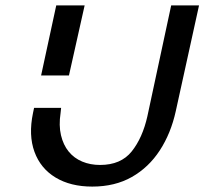

<svg xmlns="http://www.w3.org/2000/svg" viewBox="-20 -678 756 710"><path d="M321 12Q241 12 185.5 -21.5Q130 -55 107.5 -116.5Q85 -178 102 -260L106 -279H206L204 -260Q197 -214 205.5 -178Q214 -142 234 -117.5Q254 -93 284 -80.5Q314 -68 350 -68Q427 -68 467 -118Q507 -168 525 -248L613 -658H716L630 -267Q612 -185 571 -122Q530 -59 467.5 -23.5Q405 12 321 12ZM132 -399 188 -658H293L235 -399Z"/></svg>

Font: Ysabeau Infant SemiBold
Style: Italic
Weight: 600
Italic angle: -12°
Designer: Christian Thalmann (Catharsis Fonts)
Version: Version 2.002; featfreeze: ss01,ss02,lnum